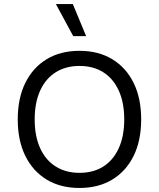

<svg xmlns="http://www.w3.org/2000/svg" viewBox="-20 -922 788 952"><path d="M374 -670Q468 -670 536.5 -628.5Q605 -587 642.5 -511Q680 -435 680 -330Q680 -225 642.5 -149Q605 -73 536.5 -31.5Q468 10 374 10Q280 10 211.5 -31.5Q143 -73 105.5 -149Q68 -225 68 -330Q68 -435 105.5 -511Q143 -587 211.5 -628.5Q280 -670 374 -670ZM374 -595Q306 -595 256 -563.5Q206 -532 179 -472.5Q152 -413 152 -330Q152 -247 179 -187.5Q206 -128 256 -96.5Q306 -65 374 -65Q443 -65 492.5 -96.5Q542 -128 569 -187.5Q596 -247 596 -330Q596 -413 569 -472.5Q542 -532 492.5 -563.5Q443 -595 374 -595ZM341 -902 407 -743H343L257 -902Z"/></svg>

Font: Work Sans
Style: Regular
Weight: 400
Designer: Wei Huang
Foundry: Wei Huang
Version: Version 2.006; ttfautohint (v1.8.1.43-b0c9)